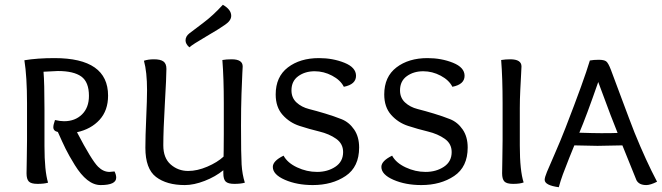

<svg xmlns="http://www.w3.org/2000/svg" viewBox="-20 -767 2768 803"><path d="M390 -70Q412 -48 438 -48Q443 -48 459 -50Q466 -36 466 -24Q466 7 401 7Q372 7 345 -14.5Q318 -36 293 -76.5Q268 -117 254.5 -144.5Q241 -172 222 -215Q203 -219 203 -235Q203 -245 210 -265Q232 -260 248 -260Q294 -260 323 -288.5Q352 -317 352 -366Q352 -424 320 -447Q288 -470 222 -470Q216 -470 162 -467Q166 -421 166 -310V-156Q166 -52 181 -3Q164 2 137 2Q110 2 100.5 -8Q91 -18 91 -42Q91 -54 92 -103Q93 -152 93 -180V-336Q93 -446 82 -515Q136 -524 208 -524Q432 -524 432 -367Q432 -305 396.5 -266Q361 -227 302 -214Q363 -97 390 -70Z M922 -664Q900 -648 842.5 -614.5Q785 -581 772 -569Q756 -583 756 -598Q756 -615 772 -627.5Q788 -640 829.5 -671Q871 -702 912 -747Q947 -727 947 -701Q947 -681 922 -664ZM582 -513Q600 -519 624 -519Q651 -519 663.5 -510Q676 -501 676 -479Q676 -446 669.5 -334Q663 -222 663 -159Q663 -106 694 -79Q725 -52 767 -52Q805 -52 847 -70Q889 -88 915 -112Q915 -117 915.5 -137.5Q916 -158 916 -208Q916 -258 916 -336Q916 -440 910 -516Q926 -519 949 -519Q995 -519 995 -489Q995 -488 993.5 -460.5Q992 -433 990 -375Q988 -317 988 -241Q988 -120 990.5 -79Q993 -38 1004 -3Q987 2 960 2Q934 2 924 -7.5Q914 -17 914 -43V-55Q881 -28 836 -10.5Q791 7 753 7Q677 7 632.5 -27Q588 -61 588 -149Q588 -195 591.5 -273.5Q595 -352 595 -390Q595 -466 582 -513Z M1418 -404Q1404 -432 1369 -450.5Q1334 -469 1296 -469Q1256 -469 1227.5 -448.5Q1199 -428 1199 -389Q1199 -358 1220 -338.5Q1241 -319 1272.5 -311Q1304 -303 1340.5 -292Q1377 -281 1408.5 -268.5Q1440 -256 1461 -225.5Q1482 -195 1482 -150Q1482 -69 1425.5 -31Q1369 7 1288 7Q1222 7 1171.5 -15Q1121 -37 1121 -69Q1121 -94 1166 -116Q1182 -86 1222.5 -67Q1263 -48 1306 -48Q1350 -48 1382.5 -69.5Q1415 -91 1415 -131Q1415 -166 1386 -186.5Q1357 -207 1315.5 -217Q1274 -227 1232.5 -240.5Q1191 -254 1162 -286.5Q1133 -319 1133 -372Q1133 -446 1184 -485Q1235 -524 1314 -524Q1372 -524 1420.5 -504.5Q1469 -485 1469 -450Q1469 -414 1418 -404Z M1872 -404Q1858 -432 1823 -450.5Q1788 -469 1750 -469Q1710 -469 1681.5 -448.5Q1653 -428 1653 -389Q1653 -358 1674 -338.5Q1695 -319 1726.5 -311Q1758 -303 1794.5 -292Q1831 -281 1862.5 -268.5Q1894 -256 1915 -225.5Q1936 -195 1936 -150Q1936 -69 1879.5 -31Q1823 7 1742 7Q1676 7 1625.5 -15Q1575 -37 1575 -69Q1575 -94 1620 -116Q1636 -86 1676.5 -67Q1717 -48 1760 -48Q1804 -48 1836.5 -69.5Q1869 -91 1869 -131Q1869 -166 1840 -186.5Q1811 -207 1769.5 -217Q1728 -227 1686.5 -240.5Q1645 -254 1616 -286.5Q1587 -319 1587 -372Q1587 -446 1638 -485Q1689 -524 1768 -524Q1826 -524 1874.5 -504.5Q1923 -485 1923 -450Q1923 -414 1872 -404Z M2082 -180V-336Q2082 -440 2076 -516Q2094 -519 2114 -519Q2161 -519 2161 -489Q2161 -485 2159.5 -458Q2158 -431 2156 -391Q2154 -351 2154 -315V-158Q2154 -53 2170 -4Q2155 2 2126 2Q2099 2 2089.5 -8Q2080 -18 2080 -42Q2080 -54 2081 -103Q2082 -152 2082 -180Z M2563 -211Q2544 -256 2482 -424Q2432 -280 2403 -212Q2463 -210 2495 -210Q2542 -210 2563 -211ZM2479 -157Q2458 -157 2382 -159Q2377 -147 2360.5 -106Q2344 -65 2334 -37.5Q2324 -10 2317 16Q2258 8 2258 -15Q2258 -25 2267.5 -48Q2277 -71 2300.5 -124.5Q2324 -178 2345 -232Q2423 -433 2447 -514Q2463 -517 2484 -517Q2506 -517 2515 -510.5Q2524 -504 2535 -475Q2543 -454 2578.5 -358.5Q2614 -263 2634 -212Q2682 -94 2728 -7Q2700 7 2683 7Q2653 7 2642 -13Q2636 -27 2583 -159Q2497 -157 2479 -157Z"/></svg>

Font: Overlock SC
Style: Regular
Weight: 400
Designer: Dario Muhafara
Foundry: Dario Manuel Muhafara
Version: Version 1.001